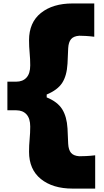

<svg xmlns="http://www.w3.org/2000/svg" viewBox="-20 -934 599 1104"><path d="M397 150.4Q283.7 150.4 215.3 95.5Q147 40.5 147 -61.5Q147 -98.1 150.4 -133.8Q153.8 -169.4 153.8 -206.1Q153.8 -252.9 132.3 -276.4Q110.8 -299.8 73.7 -299.8H22.5V-464.4H73.7Q110.8 -464.4 132.3 -487.8Q153.8 -511.2 153.8 -558.1Q153.8 -594.7 150.4 -630.4Q147 -666 147 -702.6Q147 -804.7 215.3 -859.4Q283.7 -914.1 397 -914.1H522V-722.7Q495.1 -726.1 472.9 -727.3Q450.7 -728.5 435.5 -728.5Q402.8 -726.1 388.4 -708.7Q374 -691.4 372.1 -656.7L368.2 -568.4Q364.3 -498.5 337.6 -457.5Q311 -416.5 248.5 -390.6V-374Q311 -348.6 337.6 -305.9Q364.3 -263.2 368.2 -195.3L372.1 -106.9Q374 -72.3 388.4 -55.2Q402.8 -38.1 435.5 -35.6Q450.7 -35.6 474.1 -36.6Q497.6 -37.6 527.3 -41V150.4Z"/></svg>

Font: Pinar DS1 Black
Style: Regular
Weight: 900
Designer: Amin Abedi
Version: Version 3.000